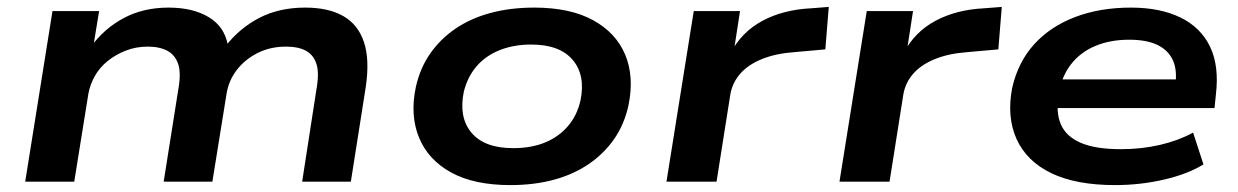

<svg xmlns="http://www.w3.org/2000/svg" viewBox="-20 -526 3586 556"><path d="M53 0 132 -494H267L250 -390L242 -389Q281 -443 338 -473.5Q395 -504 468 -504Q539 -504 585 -476Q631 -448 640 -394L633 -392Q673 -444 730.5 -474Q788 -504 864 -504Q931 -504 974 -479.5Q1017 -455 1034 -404Q1051 -353 1039 -273L996 0H855L896 -265Q905 -314 896.5 -340.5Q888 -367 866 -379Q844 -391 808 -391Q762 -391 725 -372Q688 -353 665 -322.5Q642 -292 636 -254L595 0H454L496 -265Q505 -314 496 -340.5Q487 -367 464.5 -379Q442 -391 408 -391Q374 -391 344.5 -379.5Q315 -368 292 -349.5Q269 -331 255 -306.5Q241 -282 236 -255L195 0Z M1458 10Q1353 10 1286.5 -26.5Q1220 -63 1193.5 -127.5Q1167 -192 1184 -273Q1196 -328 1225.5 -370.5Q1255 -413 1299 -443Q1343 -473 1400.5 -488.5Q1458 -504 1527 -504Q1631 -504 1697.5 -467.5Q1764 -431 1790.5 -367.5Q1817 -304 1800 -221Q1788 -166 1758.5 -123.5Q1729 -81 1685 -51Q1641 -21 1584 -5.5Q1527 10 1458 10ZM1466 -97Q1518 -97 1557.5 -113Q1597 -129 1624 -160Q1651 -191 1661 -235Q1676 -308 1638.5 -352.5Q1601 -397 1518 -397Q1468 -397 1427.5 -381Q1387 -365 1360.5 -334.5Q1334 -304 1323 -260Q1308 -186 1345.5 -141.5Q1383 -97 1466 -97Z M1910 0 1989 -494H2123L2104 -371H2095Q2127 -433 2187.5 -465.5Q2248 -498 2329 -502L2380 -506L2370 -383L2280 -375Q2226 -371 2186.5 -355Q2147 -339 2124 -313Q2101 -287 2095 -253L2055 0Z M2411 0 2490 -494H2624L2605 -371H2596Q2628 -433 2688.5 -465.5Q2749 -498 2830 -502L2881 -506L2871 -383L2781 -375Q2727 -371 2687.5 -355Q2648 -339 2625 -313Q2602 -287 2596 -253L2556 0Z M3209 10Q3096 10 3024.5 -24.5Q2953 -59 2924 -123Q2895 -187 2911 -271Q2928 -346 2974.5 -397.5Q3021 -449 3093 -476.5Q3165 -504 3255 -504Q3339 -504 3398 -475.5Q3457 -447 3484 -391Q3511 -335 3501 -252L3497 -213H3016L3028 -296H3409L3383 -276Q3390 -322 3376.5 -351.5Q3363 -381 3331.5 -396Q3300 -411 3250 -411Q3195 -411 3152 -393Q3109 -375 3082 -340.5Q3055 -306 3046 -257V-252Q3037 -201 3052 -166Q3067 -131 3109.5 -112.5Q3152 -94 3226 -94Q3286 -94 3339.5 -106.5Q3393 -119 3435 -142L3465 -50Q3420 -22 3351 -6Q3282 10 3209 10Z"/></svg>

Font: Nunito Sans 10pt Expanded
Style: Bold Italic
Weight: 700
Width: 7
Italic angle: -9°
Designer: Vernon Adams
Foundry: Vernon Adams
Version: Version 3.101;gftools[0.9.27]